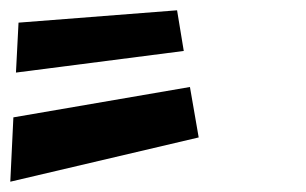

<svg xmlns="http://www.w3.org/2000/svg" viewBox="-39 -564 594 373"><path d="M-19 -211 347 -297 330 -395 -13 -336ZM-8 -423 318 -465 305 -544 -3 -520Z"/></svg>

Font: Charger Slice
Style: Regular
Weight: 400
Designer: Jasper
Foundry: Cannot Into Space Fonts
Version: Version 1.1